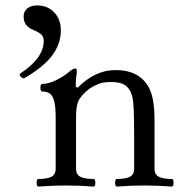

<svg xmlns="http://www.w3.org/2000/svg" viewBox="-20 -683 678 707"><path d="M71 -396Q65 -392 57 -400Q52 -406 52.5 -408.5Q53 -411 57 -414Q141 -470 141 -532Q141 -547 132.5 -555.5Q124 -564 100 -574Q67 -588 67 -622Q67 -641 80.5 -652Q94 -663 117 -663Q155 -663 179.5 -637.5Q204 -612 204 -571Q204 -521 172 -478.5Q140 -436 71 -396ZM122 4Q117 4 115.5 -3Q114 -10 115.5 -17Q117 -24 122 -24Q153 -24 169 -32Q185 -40 185 -62V-252Q185 -292 179 -312.5Q173 -333 162 -339.5Q151 -346 136 -346Q131 -346 129.5 -353Q128 -360 129.5 -367Q131 -374 136 -374Q158 -374 186 -387.5Q214 -401 234 -418Q243 -426 249 -428.5Q255 -431 258 -431Q263 -431 263 -417Q261 -405 260 -394Q259 -383 259 -363L266 -360Q330 -425 405 -425Q493 -425 528 -361Q539 -340 544 -311Q549 -282 549 -233V-62Q549 -40 565 -32Q581 -24 613 -24Q617 -24 618.5 -17Q620 -10 618.5 -3Q617 4 613 4Q588 2 562 1Q536 0 512 0Q486 0 460.5 1Q435 2 410 4Q406 4 404.5 -3Q403 -10 404.5 -17Q406 -24 410 -24Q442 -24 458 -32Q474 -40 474 -62V-173Q474 -247 472 -288Q470 -329 460 -347Q448 -368 431 -374.5Q414 -381 388 -381Q360 -381 341.5 -373.5Q323 -366 309 -356Q286 -339 273 -319Q260 -299 260 -253V-62Q260 -40 276 -32Q292 -24 324 -24Q329 -24 330.5 -17Q332 -10 330.5 -3Q329 4 324 4Q299 2 273.5 1Q248 0 223 0Q198 0 172.5 1Q147 2 122 4Z"/></svg>

Font: Junicode SmExp
Style: Regular
Weight: 400
Width: 6
Designer: Peter S. Baker
Version: Version 2.205; ttfautohint (v1.8.4)